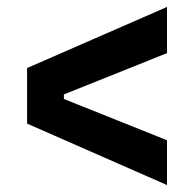

<svg xmlns="http://www.w3.org/2000/svg" viewBox="-20 -608 559 553"><path d="M461 -75 58 -252V-412L461 -588V-455L164 -336V-323L461 -204Z"/></svg>

Font: Bricolage Grotesque SemiBold
Style: Regular
Weight: 600
Designer: Mathieu Triay
Foundry: Atelier Triay
Version: Version 1.000;gftools[0.9.30]